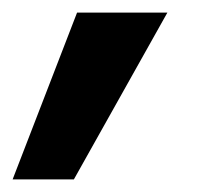

<svg xmlns="http://www.w3.org/2000/svg" viewBox="-52 -162 351 304"><path d="M-32 122 70 -142H213L65 122Z"/></svg>

Font: DM Sans 10pt Black
Style: Italic
Weight: 900
Italic angle: -10°
Version: Version 4.004;gftools[0.9.30]